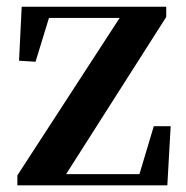

<svg xmlns="http://www.w3.org/2000/svg" viewBox="-20 -556 557 576"><path d="M32.1 0V-29.9L351.2 -521.1V-491.9L343.2 -502.1H231.7H96.9L132.7 -521.1L86.6 -370.7L37.1 -373.9L45.1 -535.7H478.7V-505.1L165.8 -13.9L170.3 -52.5L172.8 -33.6H286.8H422L393.4 -17.1L441.4 -177.5H492L482 0Z"/></svg>

Font: Noto Serif JP
Style: Regular
Weight: 200
Designer: Ryoko NISHIZUKA 西塚涼子 (kana & ideographs); Frank Grießhammer (Latin, Greek & Cyrillic); Wenlong ZHANG 张文龙 (bopomofo); San
Foundry: Adobe
Version: Version 2.001;hotconv 1.1.0;makeotfexe 2.6.0